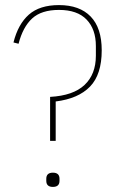

<svg xmlns="http://www.w3.org/2000/svg" viewBox="-20 -730 451 755"><path d="M177 -176V-349Q268 -354 312.5 -396Q357 -438 357 -511V-549Q357 -615 320.5 -653Q284 -691 212 -691Q143 -691 106.5 -657.5Q70 -624 53 -558L33 -563Q51 -635 93.5 -672.5Q136 -710 212 -710Q293 -710 336.5 -665Q380 -620 380 -532Q380 -437 334 -389.5Q288 -342 199 -331V-176ZM188 5Q162 5 162 -19V-27Q162 -51 188 -51Q214 -51 214 -27V-19Q214 5 188 5Z"/></svg>

Font: IBM Plex Sans Cond Thin
Style: Regular
Weight: 100
Width: 3
Designer: Mike Abbink, Paul van der Laan, Pieter van Rosmalen
Foundry: Bold Monday
Version: Version 1.3